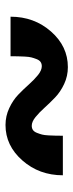

<svg xmlns="http://www.w3.org/2000/svg" viewBox="193 -652 264 690"><g transform="rotate(90 325.0 -307.0)"><path d="M221.2 -418.9Q253.4 -418.9 282 -405.5Q310.5 -392.1 330.3 -373Q350.1 -354 367.2 -335Q384.3 -315.9 400.9 -302.5Q417.5 -289.1 432.1 -289.1Q440.9 -289.1 447.3 -293.5Q453.6 -297.9 457.5 -307.9Q461.4 -317.9 463.6 -326.2Q465.8 -334.5 466.6 -350.6Q467.3 -366.7 467.5 -375Q467.8 -383.3 467.8 -400.9H609.9Q609.9 -315.9 556.6 -255.4Q503.4 -194.8 429.2 -194.8Q397 -194.8 368.4 -208.3Q339.8 -221.7 320.1 -240.7Q300.3 -259.8 283.2 -279.1Q266.1 -298.3 249.3 -311.8Q232.4 -325.2 217.8 -325.2Q209 -325.2 202.6 -320.8Q196.3 -316.4 192.4 -306.4Q188.5 -296.4 186.3 -287.8Q184.1 -279.3 183.3 -263.2Q182.6 -247.1 182.4 -238.8Q182.1 -230.5 182.1 -212.9H40Q40 -297.9 93.3 -358.4Q146.5 -418.9 221.2 -418.9Z"/></g></svg>

Font: Aurulent Sans
Style: BoldItalic
Weight: 700
Italic angle: -11°
Version: Version 2007.05.04